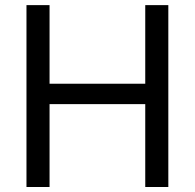

<svg xmlns="http://www.w3.org/2000/svg" viewBox="-20 -748 779 768"><path d="M85.9 0V-727.5H178.2V-413.1H561V-727.5H653.3V0H561V-331.5H178.2V0Z"/></svg>

Font: Inter 16pt
Style: Regular
Weight: 400
Version: Version 4.001;git-66647c0bb